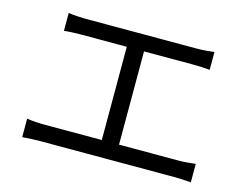

<svg xmlns="http://www.w3.org/2000/svg" viewBox="-89 -812 1178 915"><g transform="rotate(15 500.0 -354.5)"><path d="M145 -669Q165 -666 189.5 -664.5Q214 -663 229 -663H779Q802 -663 824 -665Q846 -667 864 -669V-581Q845 -583 822.5 -584Q800 -585 779 -585H229Q215 -585 189.5 -584Q164 -583 145 -581ZM454 -82V-619H539V-82ZM84 -131Q106 -128 128.5 -126.5Q151 -125 172 -125H833Q856 -125 876.5 -127Q897 -129 916 -131V-40Q896 -42 872 -43Q848 -44 833 -44H172Q152 -44 129.5 -43Q107 -42 84 -40Z"/></g></svg>

Font: Noto Sans SC Thin
Style: Regular
Weight: 400
Version: Version 2.004-H2;hotconv 1.0.118;makeotfexe 2.5.65603